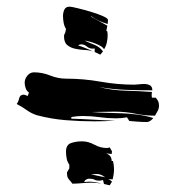

<svg xmlns="http://www.w3.org/2000/svg" viewBox="-20 -601 527 576"><path d="M447 -308Q457 -298 457 -285Q457 -276 453.5 -269Q450 -262 445 -254Q415 -254 385.5 -260Q356 -266 326 -266H321L255 -265Q278 -263 301.5 -262.5Q325 -262 348 -261Q371 -260 394 -257Q417 -254 440 -247Q436 -242 431 -238.5Q426 -235 420 -235Q405 -235 394 -236Q383 -237 368 -238L361 -249Q344 -246 328 -246Q303 -246 278.5 -249.5Q254 -253 229 -253Q212 -253 194 -250V-245Q227 -244 260 -242Q293 -240 326 -239Q310 -238 294.5 -237.5Q279 -237 263 -237Q220 -237 177 -240.5Q134 -244 92 -255Q75 -260 60.5 -270.5Q46 -281 30 -289Q35 -295 37.5 -306Q40 -317 51 -317Q53 -317 57 -315.5Q61 -314 63 -313L67 -323Q60 -328 57 -336.5Q54 -345 54 -353Q54 -364 62 -374Q70 -384 82 -384Q107 -384 130.5 -374.5Q154 -365 179 -365Q231 -365 281.5 -356Q332 -347 383 -347Q388 -347 396 -348Q404 -349 412 -349Q423 -349 430 -345Q437 -341 437 -330Q397 -330 357 -331.5Q317 -333 277 -340Q316 -330 356 -329Q396 -328 436 -325Q435 -322 435 -316Q435 -310 436 -308ZM319 -118Q322 -106 322 -94Q322 -86 321 -78.5Q320 -71 318 -63H316Q310 -63 305 -64Q311 -61 316 -56L309 -45L292 -49L289 -61Q285 -60 282.5 -59.5Q280 -59 277 -59Q269 -59 263.5 -62Q258 -65 247 -65Q243 -65 238 -62Q233 -59 233 -55Q237 -55 240 -55.5Q243 -56 247 -56Q265 -56 285 -50Q270 -53 256 -53Q241 -53 226 -51.5Q211 -50 197 -50Q193 -56 190 -59Q187 -62 185 -65Q183 -68 182 -72Q181 -76 181 -84L188 -96V-107Q182 -115 180 -125.5Q178 -136 178 -146Q178 -167 193.5 -172Q209 -177 226 -177Q245 -177 263 -167Q281 -157 301 -157Q305 -157 309 -159L316 -147L315 -139L298 -141Q315 -135 315 -118ZM178 -514Q173 -522 171 -532.5Q169 -543 169 -553Q169 -563 173 -572Q177 -581 189 -581Q194 -581 212.5 -576.5Q231 -572 251.5 -566Q272 -560 288 -553Q304 -546 304 -541L303 -529Q275 -537 254 -552L253 -551L302 -524L299 -508L302 -507L303 -496Q303 -485 300.5 -473.5Q298 -462 292 -453Q290 -458 282.5 -462.5Q275 -467 266 -470.5Q257 -474 247.5 -476.5Q238 -479 234 -479Q249 -472 263.5 -466.5Q278 -461 289 -447L281 -437L264 -445V-456Q262 -455 259 -455Q248 -455 240.5 -461.5Q233 -468 223 -468Q221 -468 218.5 -467Q216 -466 214 -465Q226 -461 238 -456Q249 -452 260 -446Q248 -451 233 -451Q218 -452 204.5 -455Q191 -458 181.5 -466Q172 -474 172 -493Q172 -495 173.5 -498.5Q175 -502 176 -504ZM293 -71Q282 -79 270 -79H269L253 -78Q270 -74 286 -71Q291 -71 295 -69Q294 -70 293 -71Z"/></svg>

Font: Finger Paint
Style: Regular
Weight: 400
Designer: Ralph du Carrois
Foundry: Ralph du Carrois
Version: Version 1.002